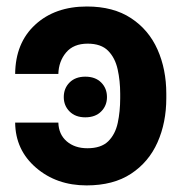

<svg xmlns="http://www.w3.org/2000/svg" viewBox="-20 -558 562 588"><path d="M26.4 -182.6H158.7Q159.7 -146.5 184.3 -125.2Q209 -104 247.6 -104Q289.6 -104 311.3 -125.2Q333 -146.5 340.6 -181.6Q348.1 -216.8 348.1 -257.3V-271Q348.1 -310.5 340.3 -345.7Q332.5 -380.9 311 -402.6Q289.6 -424.3 248.5 -424.3Q205.1 -424.3 182.4 -397.2Q159.7 -370.1 158.7 -331.5H26.4Q27.3 -426.8 87.9 -482.4Q148.4 -538.1 246.1 -538.1Q327.1 -538.1 381.3 -502.4Q435.5 -466.8 462.4 -406.3Q489.3 -345.7 489.3 -271V-257.3Q489.3 -182.6 462.4 -122.1Q435.5 -61.5 381.3 -25.9Q327.1 9.8 245.1 9.8Q153.3 9.8 90.3 -44.4Q27.3 -98.6 26.4 -182.6ZM241.2 -198.7Q210.9 -198.7 193.1 -216.6Q175.3 -234.4 175.3 -260.7Q175.3 -287.6 193.1 -305.4Q210.9 -323.2 241.2 -323.2Q272 -323.2 289.8 -305.4Q307.6 -287.6 307.6 -260.7Q307.6 -234.4 289.8 -216.6Q272 -198.7 241.2 -198.7Z"/></svg>

Font: RobotoDEMO
Style: Regular
Weight: 400
Designer: Christian Robertson
Foundry: Google
Version: Version 2.136